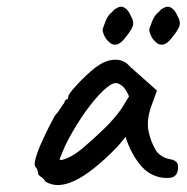

<svg xmlns="http://www.w3.org/2000/svg" viewBox="-20 -564 548 564"><path d="M113 -31Q109 -39 100.5 -44.5Q92 -50 92 -54Q92 -58 90 -64Q88 -70 84 -74Q79 -80 85.5 -102Q92 -124 107 -156.5Q122 -189 141 -224Q149 -232 157 -245Q165 -258 169 -262Q169 -266 172 -269.5Q175 -273 179 -273L181 -282Q182 -287 192 -299Q202 -311 216 -325.5Q230 -340 245.5 -353.5Q261 -367 271 -373Q292 -387 314.5 -388.5Q337 -390 353 -377Q356 -374 364 -366.5Q372 -359 383 -349.5Q394 -340 404 -331L441 -298L423 -248Q410 -208 416.5 -178Q423 -148 436 -126Q441 -115 454 -106.5Q467 -98 481 -96Q489 -95 496 -90Q503 -85 503 -74Q503 -59 497.5 -51.5Q492 -44 482 -42Q449 -38 420 -55Q391 -72 367 -118Q363 -124 356.5 -140.5Q350 -157 349 -162Q345 -157 335.5 -145.5Q326 -134 320 -128Q249 -56 198 -32.5Q147 -9 113 -31ZM155 -96Q157 -91 176.5 -99Q196 -107 221 -127Q255 -156 285.5 -185.5Q316 -215 337 -245L359 -281Q349 -304 338.5 -312Q328 -320 320 -320Q307 -320 284 -298.5Q261 -277 234 -240Q207 -203 181 -155Q170 -134 162.5 -115Q155 -96 155 -96ZM298 -443Q290 -450 285 -462.5Q280 -475 282 -480Q284 -486 290 -501.5Q296 -517 306 -526Q309 -528 313 -533Q317 -538 321 -539Q334 -548 345.5 -541.5Q357 -535 364 -518Q374 -501 370.5 -489Q367 -477 351 -457Q335 -435 321.5 -433Q308 -431 298 -443ZM435 -443Q427 -450 422 -462.5Q417 -475 419 -480Q421 -486 427 -501.5Q433 -517 443 -526Q446 -528 450 -533Q454 -538 458 -539Q471 -548 482.5 -541.5Q494 -535 501 -518Q511 -501 507.5 -489Q504 -477 488 -457Q472 -435 458.5 -433Q445 -431 435 -443Z"/></svg>

Font: Caveat Medium
Style: Regular
Weight: 500
Designer: Pablo Impallari
Foundry: Pablo Impallari
Version: Version 2.000